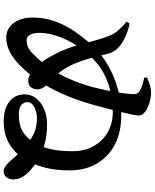

<svg xmlns="http://www.w3.org/2000/svg" viewBox="81 -908 838 1040"><g transform="rotate(90 500.0 -388.0)"><path d="M636 11Q590 11 557.5 -3.5Q525 -18 508 -43.5Q491 -69 491 -101Q491 -138 513 -165.5Q535 -193 571.5 -208.5Q608 -224 653 -224Q719 -224 771.5 -207.5Q824 -191 857 -168Q902 -138 927 -107Q952 -76 952 -43Q952 -18 939.5 -3.5Q927 11 911 11Q895 11 884.5 4.5Q874 -2 858 -18Q840 -37 822 -58Q804 -79 777 -103Q748 -129 710.5 -149Q673 -169 623 -169Q586 -169 559.5 -154.5Q533 -140 533 -116Q533 -99 548.5 -85Q564 -71 600 -71Q661 -71 697 -95Q733 -119 759 -164Q777 -197 788 -244.5Q799 -292 799 -361Q799 -429 770.5 -478Q742 -527 694.5 -553.5Q647 -580 588 -580Q532 -580 484 -569.5Q436 -559 395.5 -540Q355 -521 321.5 -493Q288 -465 261 -432Q209 -367 183.5 -301.5Q158 -236 158 -187Q158 -149 168.5 -131Q179 -113 197 -113Q218 -113 236 -121Q254 -129 275 -151Q319 -195 352 -244Q385 -293 409 -348.5Q433 -404 449 -461Q459 -498 467.5 -538.5Q476 -579 482 -617.5Q488 -656 490 -687Q491 -704 486.5 -712Q482 -720 471 -726Q458 -735 439.5 -740.5Q421 -746 401 -750L400 -765Q422 -776 445 -782Q468 -788 489 -787Q513 -786 540 -777.5Q567 -769 584 -756Q597 -746 602 -736.5Q607 -727 605 -713Q605 -704 601 -686Q597 -668 591 -643Q585 -618 577.5 -587Q570 -556 560 -519Q532 -410 497.5 -328Q463 -246 421.5 -183.5Q380 -121 328 -71Q297 -41 260.5 -22Q224 -3 183 -3Q147 -3 123 -23.5Q99 -44 87 -75.5Q75 -107 75 -142Q75 -206 93.5 -261Q112 -316 146 -367Q180 -418 226 -469Q247 -493 282.5 -520Q318 -547 366 -571Q414 -595 474 -610.5Q534 -626 603 -626Q696 -626 763 -591Q830 -556 866.5 -493Q903 -430 903 -345Q903 -275 889.5 -219Q876 -163 850 -115Q822 -62 769 -25.5Q716 11 636 11ZM421 -122Q401 -121 378.5 -133.5Q356 -146 334 -172Q303 -209 270.5 -272Q238 -335 217 -418Q202 -477 191 -512Q180 -547 171 -568Q160 -592 142 -612Q124 -632 97 -655L108 -671Q150 -662 180.5 -647.5Q211 -633 230 -617Q248 -602 259 -584Q270 -566 276 -533Q285 -494 296 -455.5Q307 -417 321.5 -381Q336 -345 356 -314Q376 -283 402 -258Q423 -239 443.5 -217.5Q464 -196 464 -171Q464 -152 453.5 -137.5Q443 -123 421 -122Z"/></g></svg>

Font: Noto Serif HK ExtraLight
Style: Bold
Weight: 700
Version: Version 2.002-H1;hotconv 1.1.0;makeotfexe 2.6.0